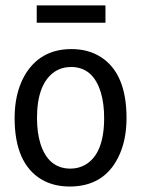

<svg xmlns="http://www.w3.org/2000/svg" viewBox="-20 -681 523 712"><path d="M241.2 -55.7Q159.2 -55.7 129.9 -148.4Q117.2 -189.5 117.2 -243.2Q117.2 -370.1 182.6 -415Q210 -432.6 243.2 -432.6Q326.2 -432.6 354.5 -335.9Q366.2 -295.9 366.2 -243.2Q366.2 -111.3 296.9 -70.3Q271.5 -55.7 241.2 -55.7ZM245.1 -499Q126 -499 69.3 -397.5Q34.2 -333 34.2 -243.2Q34.2 -75.2 133.8 -15.6Q178.7 10.7 238.3 10.7Q364.3 10.7 418 -96.7Q449.2 -158.2 449.2 -243.2Q449.2 -409.2 353.5 -469.7Q307.6 -499 245.1 -499ZM116.2 -661.1V-596.7H371.1V-661.1Z"/></svg>

Font: Yaldevi Colombo Medium
Style: Regular
Weight: 500
Designer: Sol Matas, Denzil Rajitha, Kosala Senevirathne and Pathum Egodawatta
Foundry: Mooniak
Version: Version 1.020 ; ttfautohint (v1.6)